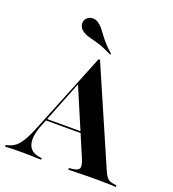

<svg xmlns="http://www.w3.org/2000/svg" viewBox="-149 -874 881 979"><g transform="rotate(20 291.5 -384.0)"><path d="M126.6 -162.9Q100 -95.2 112.5 -55.6Q125 -16.1 176.6 -9.7L185.5 -8.9V0Q153.2 -1.6 125.4 -2Q97.6 -2.4 72.6 -2.4Q47.6 -2.4 28.2 -2Q8.9 -1.6 -9.7 0V-8.9L0 -11.3Q23.4 -16.9 41.1 -31Q58.9 -45.2 76.2 -75Q93.5 -104.8 114.5 -158.1L285.5 -581.5H293.5L518.5 -63.7Q526.6 -44.4 534.3 -33.5Q541.9 -22.6 552 -17.3Q562.1 -12.1 577.4 -10.5L591.1 -8.9V0Q579.8 -0.8 564.1 -1.2Q548.4 -1.6 529 -2Q509.7 -2.4 487.9 -2.4H477.4H473.4Q450.8 -2.4 429.8 -2Q408.9 -1.6 391.1 -1.2Q373.4 -0.8 358.9 -0.4Q344.4 0 333.1 0V-8.9L350 -10.5Q380.6 -13.7 387.5 -27Q394.4 -40.3 378.2 -79L228.2 -431.5L239.5 -447.6ZM133.9 -196.8 137.1 -205.6H375L379 -196.8ZM333.1 -624.2Q286.3 -647.6 256.5 -656.5Q226.6 -665.3 206.5 -670.2Q186.3 -675 168.5 -686.3Q150.8 -697.6 146 -715.3Q141.1 -733.1 150.8 -748.4Q161.3 -764.5 180.6 -767.3Q200 -770.2 216.9 -758.9Q232.3 -748.4 241.9 -736.7Q251.6 -725 262.5 -709.7Q273.4 -694.4 290.3 -674.6Q307.3 -654.8 336.3 -629Z"/></g></svg>

Font: Playfair 144pt SemiCondensed
Style: Bold
Weight: 700
Width: 4
Designer: Claus Eggers Sørensen
Foundry: Claus Eggers Sørensen
Version: Version 2.203